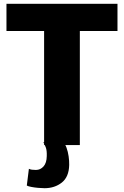

<svg xmlns="http://www.w3.org/2000/svg" viewBox="-20 -763 652 1010"><path d="M212 0V-600H14V-743H598V-600H400V0ZM121 213 132 125Q139 128.5 148 129.8Q157 131 169 131Q192.5 131 209 112.5Q225.5 94 226 58Q227 28.5 221 12.8Q215 -3 208 -15L286 -17L312 -15Q323 -5.5 330.2 14.8Q337.5 35 341 59.2Q344.5 83.5 344 105Q342.5 168 305 197.5Q267.5 227 214 227Q199.5 227 180.2 225.2Q161 223.5 144.2 220.2Q127.5 217 121 213Z"/></svg>

Font: Merriweather Sans Black
Style: Regular
Weight: 900
Designer: Eben Sorkin
Foundry: Eben Sorkin
Version: Version 1.008; ttfautohint (v1.7.19-72a1) -l 8 -r 50 -G 200 